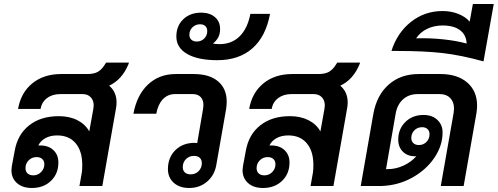

<svg xmlns="http://www.w3.org/2000/svg" viewBox="-20 -927 2481 957"><path d="M623 -615 619 -604Q587 -529 524 -500Q561 -469 561 -416Q561 -401 558 -386L490 0H376L388 -68Q390 -81 390 -105Q390 -174 357 -213Q324 -252 265 -252Q231 -252 206.5 -238.5Q182 -225 171 -202H180Q222 -202 246.5 -178.5Q271 -155 271 -117Q271 -61 234 -25.5Q197 10 139 10Q92 10 64.5 -14.5Q37 -39 37 -79Q37 -85 39 -99L53 -174Q67 -256 125 -302Q183 -348 273 -348Q326 -348 365.5 -328Q405 -308 425 -272L445 -383Q447 -395 447 -401Q447 -427 432 -442.5Q417 -458 392 -458H280Q241 -458 214.5 -438Q188 -418 182 -384H70Q84 -465 141 -511.5Q198 -558 285 -558H415Q449 -558 468.5 -569.5Q488 -581 503 -606L509 -615ZM162 -144Q139 -144 123 -128Q107 -112 107 -89Q107 -72 117.5 -62.5Q128 -53 146 -53Q169 -53 185 -69.5Q201 -86 201 -108Q201 -125 190.5 -134.5Q180 -144 162 -144Z M1110 -420Q1110 -403 1107 -383L1058 -104Q1049 -53 1012 -21.5Q975 10 923 10Q875 10 846 -16Q817 -42 817 -84Q817 -142 854 -178.5Q891 -215 950 -215Q959 -215 963 -214L992 -383Q994 -397 994 -403Q994 -429 980 -443.5Q966 -458 941 -458H852Q816 -458 791.5 -432Q767 -406 759 -360H645Q662 -453 717.5 -505.5Q773 -558 856 -558H945Q1024 -558 1067 -521.5Q1110 -485 1110 -420ZM986 -114Q986 -131 975.5 -140.5Q965 -150 947 -150Q923 -150 907 -134Q891 -118 891 -94Q891 -77 901.5 -67.5Q912 -58 930 -58Q954 -58 970 -74Q986 -90 986 -114Z M859 -745Q859 -798 893.5 -831Q928 -864 983 -864Q1025 -864 1051 -842Q1077 -820 1077 -783Q1077 -755 1066 -737.5Q1055 -720 1042 -711V-710Q1055 -707 1074 -707Q1135 -707 1174.5 -746Q1214 -785 1228 -858H1326Q1305 -745 1238 -686Q1171 -627 1063 -627Q967 -627 913 -658Q859 -689 859 -745ZM1013 -772Q1013 -788 1003.5 -797Q994 -806 977 -806Q955 -806 939.5 -791Q924 -776 924 -754Q924 -738 934 -729Q944 -720 961 -720Q983 -720 998 -735Q1013 -750 1013 -772Z M1775 -615 1771 -604Q1739 -529 1676 -500Q1713 -469 1713 -416Q1713 -401 1710 -386L1642 0H1528L1540 -68Q1542 -81 1542 -105Q1542 -174 1509 -213Q1476 -252 1417 -252Q1383 -252 1358.5 -238.5Q1334 -225 1323 -202H1332Q1374 -202 1398.5 -178.5Q1423 -155 1423 -117Q1423 -61 1386 -25.5Q1349 10 1291 10Q1244 10 1216.5 -14.5Q1189 -39 1189 -79Q1189 -85 1191 -99L1205 -174Q1219 -256 1277 -302Q1335 -348 1425 -348Q1478 -348 1517.5 -328Q1557 -308 1577 -272L1597 -383Q1599 -395 1599 -401Q1599 -427 1584 -442.5Q1569 -458 1544 -458H1432Q1393 -458 1366.5 -438Q1340 -418 1334 -384H1222Q1236 -465 1293 -511.5Q1350 -558 1437 -558H1567Q1601 -558 1620.5 -569.5Q1640 -581 1655 -606L1661 -615ZM1314 -144Q1291 -144 1275 -128Q1259 -112 1259 -89Q1259 -72 1269.5 -62.5Q1280 -53 1298 -53Q1321 -53 1337 -69.5Q1353 -86 1353 -108Q1353 -125 1342.5 -134.5Q1332 -144 1314 -144Z M2358 -401Q2358 -384 2355 -364L2291 0H2177L2241 -364Q2243 -380 2243 -386Q2243 -419 2224 -438.5Q2205 -458 2172 -458H2062Q2018 -458 1989 -432Q1960 -406 1952 -360L1904 -84H1913Q1953 -84 1991 -101.5Q2029 -119 2055 -148H2050Q2011 -148 1988 -171Q1965 -194 1965 -231Q1965 -284 2000.5 -319Q2036 -354 2091 -354Q2134 -354 2160 -329.5Q2186 -305 2186 -267Q2186 -201 2145 -140.5Q2104 -80 2034.5 -41.5Q1965 -3 1883 0H1778L1841 -360Q1858 -453 1917.5 -505.5Q1977 -558 2067 -558H2175Q2260 -558 2309 -515.5Q2358 -473 2358 -401ZM2068 -204Q2090 -204 2105.5 -219.5Q2121 -235 2121 -258Q2121 -274 2111 -283.5Q2101 -293 2084 -293Q2061 -293 2045.5 -277.5Q2030 -262 2030 -239Q2030 -223 2040.5 -213.5Q2051 -204 2068 -204Z M2441 -907 2390 -621Q2278 -652 2186.5 -662.5Q2095 -673 1962 -673H1931Q1960 -764 2028.5 -818Q2097 -872 2186 -872Q2229 -872 2265 -857.5Q2301 -843 2321 -819L2337 -907ZM2306 -710Q2304 -753 2273 -776.5Q2242 -800 2186 -800Q2144 -800 2109.5 -783.5Q2075 -767 2054 -736Q2122 -738 2188.5 -731Q2255 -724 2306 -710Z"/></svg>

Font: Bai Jamjuree SemiBold
Style: Italic
Weight: 600
Italic angle: -10°
Version: Version 1.000; ttfautohint (v1.6)